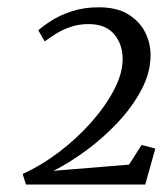

<svg xmlns="http://www.w3.org/2000/svg" viewBox="-20 -928 446 526"><path d="M51 -422.5 42 -451.5Q93 -474.5 141.8 -511.5Q190.5 -548.5 229.8 -592.8Q269 -637 292.5 -682Q316 -727 316 -766Q316 -807 292.5 -834.5Q269 -862 222.5 -862Q195.5 -862 172.5 -854Q149.5 -846 132 -834.8Q114.5 -823.5 102.5 -814.5L85 -845Q97.5 -856.5 120.5 -871.2Q143.5 -886 176.5 -897Q209.5 -908 250.5 -908Q300 -908 331.2 -888.8Q362.5 -869.5 377.5 -839.8Q392.5 -810 392.5 -777Q392.5 -729 367 -681.2Q341.5 -633.5 301.2 -591Q261 -548.5 214.8 -514.8Q168.5 -481 126.5 -460L333.5 -477L368 -531L405.5 -521L378 -422.5Z"/></svg>

Font: Merriweather 20pt Light
Style: Italic
Weight: 300
Italic angle: -7.8°
Version: Version 2.101